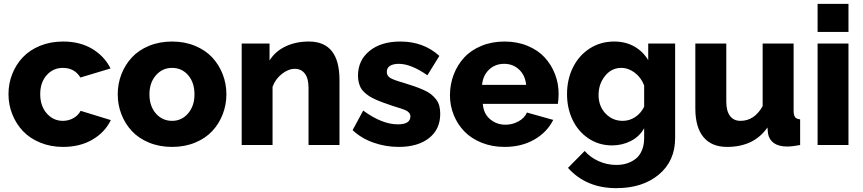

<svg xmlns="http://www.w3.org/2000/svg" viewBox="-20 -750 4463 993"><path d="M306.2 9.8Q241.7 9.8 187.7 -12.5Q133.8 -34.7 98.4 -72.3Q63 -109.9 43.5 -159.2Q23.9 -208.5 23.9 -263.2Q23.9 -317.9 43.2 -366.9Q62.5 -416 97.9 -453.6Q133.3 -491.2 187.3 -513.2Q241.2 -535.2 306.2 -535.2Q393.6 -535.2 456.5 -497.6Q519.5 -460 551.8 -396L396 -349.1Q365.2 -398.9 305.2 -398.9Q254.9 -398.9 221.4 -361.3Q188 -323.7 188 -263.2Q188 -202.1 221.7 -163.6Q255.4 -125 305.2 -125Q335 -125 359.9 -139.2Q384.8 -153.3 397 -176.8L553.2 -128.9Q522.9 -65.9 458.5 -28.1Q394 9.8 306.2 9.8Z M588.9 -262.2Q588.9 -316.9 607.9 -366Q627 -415 661.9 -452.9Q696.8 -490.7 750.7 -512.9Q804.7 -535.2 870.1 -535.2Q935.1 -535.2 988.8 -512.9Q1042.5 -490.7 1077.6 -452.9Q1112.8 -415 1131.8 -366Q1150.9 -316.9 1150.9 -262.2Q1150.9 -208 1131.8 -158.9Q1112.8 -109.9 1077.9 -72.3Q1043 -34.7 989.3 -12.5Q935.5 9.8 870.1 9.8Q804.7 9.8 750.7 -12.5Q696.8 -34.7 661.9 -72.3Q627 -109.9 607.9 -158.9Q588.9 -208 588.9 -262.2ZM870.1 -125Q919.9 -125 952.9 -163.6Q985.8 -202.1 985.8 -262.2Q985.8 -323.2 953.1 -361.1Q920.4 -398.9 870.1 -398.9Q819.8 -398.9 786.4 -360.6Q752.9 -322.3 752.9 -262.2Q752.9 -201.2 786.1 -163.1Q819.3 -125 870.1 -125Z M1735.8 0H1575.7V-294.9Q1575.7 -344.7 1556.6 -369.4Q1537.6 -394 1504.9 -394Q1471.2 -394 1437.5 -367.4Q1403.8 -340.8 1389.6 -300.8V0H1230V-524.9H1374V-437Q1402.8 -483.9 1455.8 -509.5Q1508.8 -535.2 1577.6 -535.2Q1735.8 -535.2 1735.8 -335.9Z M2042.5 9.8Q1973.6 9.8 1910.4 -12.7Q1847.2 -35.2 1803.7 -77.1L1858.4 -178.2Q1955.6 -106.9 2037.6 -106.9Q2102.5 -106.9 2102.5 -147.9Q2102.5 -168.5 2077.1 -180.2Q2064.5 -186 2011.7 -202.1Q1982.9 -211.9 1963.6 -218.8Q1944.3 -225.6 1923.6 -234.9Q1902.8 -244.1 1890.1 -252.4Q1877.4 -260.7 1865 -272Q1852.5 -283.2 1845.9 -295.7Q1839.4 -308.1 1835.4 -324Q1831.5 -339.8 1831.5 -358.9Q1831.5 -438 1891.1 -486.6Q1950.7 -535.2 2050.8 -535.2Q2170.4 -535.2 2252.4 -460.9L2190.4 -360.8Q2105.5 -419.9 2042.5 -419.9Q2014.2 -419.9 1997.3 -409.7Q1980.5 -399.4 1980.5 -377.9Q1980.5 -357.9 1998 -347.2Q2015.6 -336.4 2062.5 -323.2Q2098.6 -312 2122.1 -304Q2145.5 -295.9 2169.9 -285.2Q2194.3 -274.4 2208.5 -263.2Q2222.7 -252 2234.6 -237.1Q2246.6 -222.2 2251.7 -203.4Q2256.8 -184.6 2256.8 -161.1Q2256.8 -81.5 2199 -35.9Q2141.1 9.8 2042.5 9.8Z M2589.4 9.8Q2524.9 9.8 2470.9 -12Q2417 -33.7 2381.6 -70.3Q2346.2 -106.9 2326.7 -155.3Q2307.1 -203.6 2307.1 -256.8Q2307.1 -313.5 2326.4 -364Q2345.7 -414.6 2380.9 -452.6Q2416 -490.7 2470 -512.9Q2523.9 -535.2 2589.4 -535.2Q2654.8 -535.2 2708.5 -512.9Q2762.2 -490.7 2796.9 -453.1Q2831.5 -415.5 2850.3 -366.9Q2869.1 -318.4 2869.1 -264.2Q2869.1 -239.3 2865.2 -212.9H2477.1Q2480.5 -162.6 2514.4 -133.8Q2548.3 -105 2594.2 -105Q2630.4 -105 2662.1 -122.6Q2693.8 -140.1 2705.1 -168L2841.3 -129.9Q2809.6 -66.4 2743.7 -28.3Q2677.7 9.8 2589.4 9.8ZM2473.1 -311H2701.2Q2696.3 -360.4 2664.8 -390.1Q2633.3 -419.9 2587.4 -419.9Q2541 -419.9 2509.5 -390.1Q2478 -360.4 2473.1 -311Z M2912.6 -263.2Q2912.6 -339.4 2943.4 -401.4Q2974.1 -463.4 3030 -499.3Q3085.9 -535.2 3156.7 -535.2Q3214.8 -535.2 3259.8 -510Q3304.7 -484.9 3332.5 -439V-524.9H3471.7V-36.1Q3471.7 82.5 3387.5 152.8Q3303.2 223.1 3167.5 223.1Q3011.7 223.1 2917.5 118.2L3003.9 30.8Q3032.7 64 3076.2 83.5Q3119.6 103 3167.5 103Q3197.3 103 3222.7 95Q3248 86.9 3268.3 70.8Q3288.6 54.7 3300 27.3Q3311.5 0 3311.5 -36.1V-86.9Q3288.1 -44.4 3243.4 -21.2Q3198.7 2 3145.5 2Q3077.6 2 3023.9 -33.9Q2970.2 -69.8 2941.4 -130.1Q2912.6 -190.4 2912.6 -263.2ZM3311.5 -198.2V-308.1Q3295.9 -349.1 3262.9 -374Q3230 -398.9 3192.9 -398.9Q3142.6 -398.9 3109.1 -357.2Q3075.7 -315.4 3075.7 -258.8Q3075.7 -201.2 3111.6 -163.1Q3147.5 -125 3200.7 -125Q3236.3 -125 3265.9 -145Q3295.4 -165 3311.5 -198.2Z M3576.2 -189V-524.9H3736.3V-224.1Q3736.3 -176.3 3755.4 -150.6Q3774.4 -125 3809.6 -125Q3881.8 -125 3924.3 -201.2V-524.9H4084.5V-178.2Q4084.5 -154.3 4092 -144.3Q4099.6 -134.3 4118.2 -132.8V0Q4078.6 7.8 4050.3 7.8Q4008.3 7.8 3983.2 -9.5Q3958 -26.9 3952.1 -59.1L3949.2 -90.8Q3879.4 9.8 3740.2 9.8Q3660.2 9.8 3618.2 -41Q3576.2 -91.8 3576.2 -189Z M4208.5 -585V-730H4368.2V-585ZM4208.5 0V-524.9H4368.2V0Z"/></svg>

Font: Raleway-v4020 ExtraBold
Style: Regular
Weight: 800
Designer: Matt McInerney, Pablo Impallari, Rodrigo Fuenzalida
Foundry: Matt McInerney, Pablo Impallari, Rodrigo Fuenzalida
Version: Version 4.020;PS 004.020;hotconv 1.0.88;makeotf.lib2.5.64775